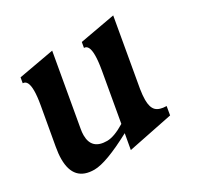

<svg xmlns="http://www.w3.org/2000/svg" viewBox="-115 -622 791 769"><g transform="rotate(-30 280.0 -237.0)"><path d="M283.7 14.6 296.4 -56.2Q173.3 9.8 118.7 9.8Q24.4 9.8 24.4 -92.8Q24.4 -117.2 29.8 -147L60.5 -320.3Q67.4 -359.4 67.4 -384.8Q67.4 -433.6 42.5 -433.6L46.9 -458.5L210 -487.8L152.3 -160.2Q149.4 -144.5 149.4 -131.3Q149.4 -64.5 220.2 -64.5Q252.9 -64.5 303.2 -95.2L342.8 -320.3Q349.6 -359.9 349.6 -385.7Q349.6 -433.6 325.7 -433.6L330.1 -458.5L492.2 -487.8L438 -178.7Q433.6 -151.4 433.6 -130.9Q433.6 -96.2 448.2 -81.5Q462.9 -66.9 496.1 -66.4L489.3 -26.9Z"/></g></svg>

Font: Kelvinch
Style: Bold Italic
Weight: 700
Italic angle: -10°
Designer: Paul James Miller
Foundry: High-Logic / Made with FontCreator
Version: Version 3.30 September 23, 2016